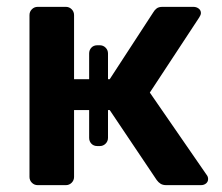

<svg xmlns="http://www.w3.org/2000/svg" viewBox="-20 -540 648 560"><path d="M90 0Q80 0 73 -7Q66 -14 66 -24V-496Q66 -506 73 -513Q80 -520 90 -520H172Q182 -520 189 -513Q196 -506 196 -496V-309H240V-384Q240 -394 246.5 -401Q253 -408 264 -408H271Q281 -408 288 -401Q295 -394 295 -384V-309H300L427 -504Q431 -511 437 -515.5Q443 -520 454 -520H544Q553 -520 559.5 -515Q566 -510 566 -502Q566 -499 564.5 -495.5Q563 -492 561 -489L417 -270L582 -31Q587 -25 587 -18Q587 -10 581 -5Q575 0 566 0H465Q455 0 448.5 -4Q442 -8 437 -15L300 -219H295V-138Q295 -128 288 -121Q281 -114 271 -114H264Q253 -114 246.5 -121Q240 -128 240 -138V-219H196V-24Q196 -14 189 -7Q182 0 172 0Z"/></svg>

Font: Rubik Light Medium
Style: Regular
Weight: 500
Version: Version 2.104